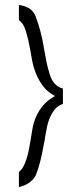

<svg xmlns="http://www.w3.org/2000/svg" viewBox="-20 -756 284 772"><path d="M56 -65Q66 -72 73.5 -85.5Q81 -99 86.5 -116.5Q92 -134 96 -153.5Q100 -173 103 -193Q106 -214 110.5 -238.5Q115 -263 125 -286.5Q135 -310 153 -331.5Q171 -353 201 -370Q171 -386 153 -410Q135 -434 124.5 -460.5Q114 -487 109 -514Q104 -541 100 -564Q93 -602 83.5 -632.5Q74 -663 56 -675V-736Q110 -729 124 -688Q135 -659 143.5 -626Q152 -593 158 -555Q162 -531 167 -506.5Q172 -482 180 -457Q195 -409 233 -400V-338Q214 -332 202 -318Q190 -304 181.5 -285Q173 -266 168.5 -243Q164 -220 160 -198L161 -200Q160 -196 159 -189.5Q158 -183 157 -180Q151 -145 143 -112Q135 -79 124 -51Q115 -34 97.5 -21.5Q80 -9 56 -4Z"/></svg>

Font: Fundamental  Brigade Scvhlank
Style: Regular
Weight: 100
Designer: Peter Wiegel, original typeface by Arno Drescher 1935
Foundry: Peter Wiegel
Version: Version 0.000 2012 initial release